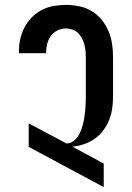

<svg xmlns="http://www.w3.org/2000/svg" viewBox="-20 -763 540 783"><path d="M403 0 97 -164V-260L251 -178Q265 -178 277 -186Q289 -194 297 -205.5Q305 -217 310 -230.5Q315 -244 318.5 -257.5Q322 -271 324 -285Q326 -299 327.5 -313Q329 -327 329.5 -341Q330 -355 330 -369V-530Q330 -543 328.5 -556.5Q327 -570 323.5 -583Q320 -596 313.5 -608Q307 -620 297.5 -629Q288 -638 275 -642.5Q262 -647 249 -647Q231 -647 214.5 -639Q198 -631 187.5 -616.5Q177 -602 172.5 -584.5Q168 -567 168 -549V-546H57V-552Q57 -578 62.5 -603Q68 -628 79.5 -650.5Q91 -673 109 -691.5Q127 -710 150 -722Q173 -734 198 -738.5Q223 -743 249 -743Q276 -743 303 -737.5Q330 -732 353.5 -718Q377 -704 394.5 -682.5Q412 -661 422.5 -636Q433 -611 437 -584Q441 -557 441 -530V-369Q441 -345 437.5 -320.5Q434 -296 425 -273.5Q416 -251 401 -231Q386 -211 366 -197Q346 -183 322.5 -175Q299 -167 275 -165L403 -96Z"/></svg>

Font: Iosevka Term Curly
Style: Bold
Weight: 700
Designer: Belleve Invis
Foundry: Belleve Invis
Version: Version 32.3.0